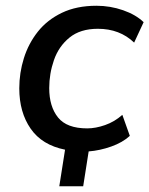

<svg xmlns="http://www.w3.org/2000/svg" viewBox="-20 -517 519 667"><path d="M186 130 206 3Q126 -13 86.5 -70Q47 -127 47 -210Q47 -264 63 -315Q79 -366 111.5 -407Q144 -448 195 -472.5Q246 -497 315 -497Q363 -497 407.5 -481.5Q452 -466 479 -440L446 -369Q396 -417 320 -417Q259 -417 221.5 -386.5Q184 -356 167.5 -308.5Q151 -261 151 -211Q151 -147 181.5 -109Q212 -71 283 -71Q312 -71 345 -82.5Q378 -94 405 -118L431 -45Q406 -22 366.5 -8Q327 6 288 9L269 130Z"/></svg>

Font: Nunito Sans SemiBold
Style: Italic
Weight: 600
Italic angle: -9°
Designer: Vernon Adams
Foundry: Vernon Adams
Version: Version 3.006; ttfautohint (v1.8.3)